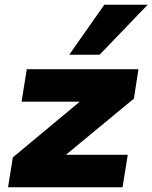

<svg xmlns="http://www.w3.org/2000/svg" viewBox="-20 -790 643 810"><path d="M14 0 34 -126 367 -403 359 -361H71L93 -498H564L545 -374L206 -94L214 -137H519L497 0ZM272 -559 420 -770H603L400 -559Z"/></svg>

Font: Nunito Sans 10pt SemiExpanded Black
Style: Italic
Weight: 900
Width: 6
Italic angle: -9°
Designer: Vernon Adams
Foundry: Vernon Adams
Version: Version 3.101;gftools[0.9.27]